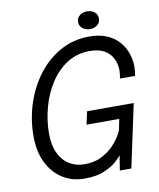

<svg xmlns="http://www.w3.org/2000/svg" viewBox="-96 -959 866 1044"><g transform="rotate(-10 337.5 -437.0)"><path d="M286 10Q218 10 165 -23.8Q112 -57.5 82 -119Q52 -180.5 52 -264.5Q52 -358 80.2 -444.5Q108.5 -531 160.5 -599Q212.5 -667 284.5 -706.8Q356.5 -746.5 444 -746.5Q502.5 -746.5 543.2 -728.2Q584 -710 609.2 -680Q634.5 -650 646.2 -614.2Q658 -578.5 658 -543.5Q658 -531.5 656.5 -516.2Q655 -501 652.5 -492.5H569.5Q571.5 -500.5 573 -514.5Q574.5 -528.5 574.5 -537Q574.5 -571 560.2 -601Q546 -631 514.8 -649.8Q483.5 -668.5 433 -668.5Q363.5 -668.5 308.5 -633.8Q253.5 -599 215.5 -540.5Q177.5 -482 157.5 -410Q137.5 -338 137.5 -264Q137.5 -200.5 158.2 -156.5Q179 -112.5 215.5 -89.8Q252 -67 299 -67Q358.5 -67 402.2 -91.5Q446 -116 474.2 -150.8Q502.5 -185.5 515 -215.5L527.5 -277H347L362.5 -348.5H620L545.5 0H482L495 -82Q488 -72 463.8 -49.8Q439.5 -27.5 396 -8.8Q352.5 10 286 10ZM456 -785.5Q433 -785.5 415.8 -798.8Q398.5 -812 398.5 -834.5Q398.5 -857.5 415.8 -870.5Q433 -883.5 456 -883.5Q479.5 -883.5 496.5 -870.5Q513.5 -857.5 513.5 -834.5Q513.5 -811.5 496.5 -798.5Q479.5 -785.5 456 -785.5Z"/></g></svg>

Font: Epilogue
Style: Italic
Weight: 400
Italic angle: -12°
Designer: Tyler Finck
Foundry: Etcetera Type Co
Version: Version 2.112